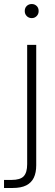

<svg xmlns="http://www.w3.org/2000/svg" viewBox="-51 -719 271 954"><path d="M-31 215V175H6Q50 175 67 156.5Q84 138 84 97V-496H129V102Q129 139 117 164Q105 189 79.5 202Q54 215 12 215ZM107 -629Q92 -629 82 -639Q72 -649 72 -664Q72 -680 82 -689.5Q92 -699 107 -699Q121 -699 131 -689.5Q141 -680 141 -664Q141 -649 131 -639Q121 -629 107 -629Z"/></svg>

Font: DM Sans 28pt ExtraLight
Style: Regular
Weight: 250
Version: Version 4.004;gftools[0.9.30]